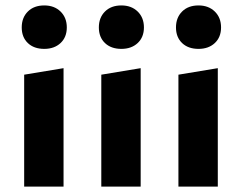

<svg xmlns="http://www.w3.org/2000/svg" viewBox="-20 -687 892 707"><path d="M69 0V-412L214 -436V0ZM143 -507Q105 -507 82.5 -528.5Q60 -550 60 -586Q60 -622 82.5 -644.5Q105 -667 143 -667Q180 -667 203 -644.5Q226 -622 226 -586Q226 -550 203 -528.5Q180 -507 143 -507Z M353 0V-412L498 -436V0ZM427 -507Q389 -507 366.5 -528.5Q344 -550 344 -586Q344 -622 366.5 -644.5Q389 -667 427 -667Q464 -667 487 -644.5Q510 -622 510 -586Q510 -550 487 -528.5Q464 -507 427 -507Z M637 0V-412L782 -436V0ZM711 -507Q673 -507 650.5 -528.5Q628 -550 628 -586Q628 -622 650.5 -644.5Q673 -667 711 -667Q748 -667 771 -644.5Q794 -622 794 -586Q794 -550 771 -528.5Q748 -507 711 -507Z"/></svg>

Font: Ysabeau Office ExtraBold
Style: Regular
Weight: 800
Designer: Christian Thalmann (Catharsis Fonts)
Version: Version 2.001;gftools[0.9.30]; featfreeze: tnum,lnum,ss02